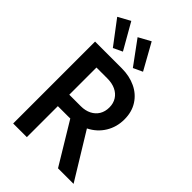

<svg xmlns="http://www.w3.org/2000/svg" viewBox="-278 -1081 1193 1193"><g transform="rotate(45 318.5 -485.0)"><path d="M75.7 -719.7H310.1Q377.9 -719.7 431.6 -694.3Q485.4 -668.9 516.1 -620.8Q546.9 -572.8 546.9 -506.8Q546.9 -439.9 513.9 -386Q481 -332 421.4 -302.2L606.4 0H469.7L304.7 -272.9Q297.9 -272.5 284.7 -272.5H195.8V0H75.7ZM64 -925.8 144 -969.7 242.2 -797.9 182.1 -769.5ZM243.2 -925.8 323.2 -969.7 418.9 -797.9 357.9 -769.5ZM297.4 -373Q335.9 -373 365.7 -387.9Q395.5 -402.8 411.9 -429.9Q428.2 -457 428.2 -493.2Q428.2 -529.3 411.1 -556.2Q394 -583 363.3 -597.4Q332.5 -611.8 291.5 -611.8H195.8V-373Z"/></g></svg>

Font: Reddit Sans SemiBold
Style: Regular
Weight: 600
Designer: Stephen Hutchings
Foundry: Reddit
Version: Version 1.013